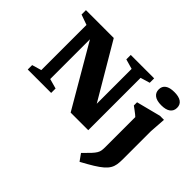

<svg xmlns="http://www.w3.org/2000/svg" viewBox="-195 -1054 1612 1612"><g transform="rotate(45 611.0 -248.0)"><path d="M132.5 -77V-613.5L41.5 -646V-698H372L693.5 -152L661.5 -100.5V-620.5L573.5 -645.5V-698H851.5V-645.5L768 -620.5V1H559L193 -627L238.5 -640.5V-77L326.5 -52.5V0H48.5V-52.5ZM1053.5 -580Q999.5 -580 971.8 -600.8Q944 -621.5 944 -659.5Q944 -697.5 971.8 -717.2Q999.5 -737 1053.5 -737Q1107.5 -737 1135.2 -717.2Q1163 -697.5 1163 -659.5Q1163 -621.5 1135.2 -600.8Q1107.5 -580 1053.5 -580ZM969.5 -356Q964 -362 951.2 -372Q938.5 -382 922.8 -393.8Q907 -405.5 892 -416.5V-454.5L1108 -510H1156L1146 -364.5V-30.5Q1146 5 1141.5 32Q1137 59 1123.2 82.2Q1109.5 105.5 1083 128.5Q1056.5 151.5 1012.8 178.5Q969 205.5 904 240.5L860 179Q899.5 140.5 921.8 116.5Q944 92.5 954.2 75Q964.5 57.5 967 40.2Q969.5 23 969.5 -1.5Z"/></g></svg>

Font: Newsreader 9pt
Style: Bold
Weight: 700
Designer: Hugues Gentile
Foundry: Production Type
Version: Version 1.003